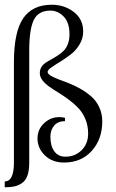

<svg xmlns="http://www.w3.org/2000/svg" viewBox="-65 -690 494 815"><path d="M59.1 -476.1V0Q59.1 32.7 51.8 54.2Q44.4 75.7 29.3 86.4Q14.2 97.2 -2.9 101.1Q-20 105 -44.9 105V80.1Q-5.9 80.1 -5.9 0V-425.8Q-5.9 -554.7 33.4 -612.3Q72.8 -669.9 154.8 -669.9Q208 -669.9 248 -639.4Q288.1 -608.9 288.1 -556.2Q288.1 -526.9 272.5 -501Q256.8 -475.1 234.6 -458.3Q212.4 -441.4 190.4 -428Q168.5 -414.6 152.8 -403.6Q137.2 -392.6 137.2 -384.8Q137.2 -377 149.9 -369.1Q162.6 -361.3 183.1 -353.5Q203.6 -345.7 228.3 -336.2Q252.9 -326.7 277.8 -312.3Q302.7 -297.9 323.2 -279.8Q343.8 -261.7 356.4 -234.6Q369.1 -207.5 369.1 -174.8Q369.1 -99.1 324.5 -49.6Q279.8 0 207 0Q156.7 0 125.5 -30.5Q94.2 -61 94.2 -102.1Q94.2 -140.6 121.8 -166.7Q149.4 -192.9 187 -192.9Q199.2 -192.9 210.9 -189.9V-175.8Q181.2 -175.8 165 -157Q148.9 -138.2 148.9 -109.9Q148.9 -71.3 165.3 -48.1Q181.6 -24.9 212.9 -24.9Q253.4 -24.9 281.2 -52.2Q309.1 -79.6 309.1 -123Q309.1 -155.8 297.9 -183.3Q286.6 -210.9 268.6 -230.2Q250.5 -249.5 228.5 -265.9Q206.5 -282.2 184.6 -295.7Q162.6 -309.1 144.5 -321.8Q126.5 -334.5 115.2 -349.1Q104 -363.8 104 -379.9Q104 -394 110.8 -405.3Q117.7 -416.5 128.9 -423.8Q140.1 -431.2 153.6 -438.5Q167 -445.8 180.4 -454.6Q193.8 -463.4 205.1 -474.4Q216.3 -485.4 223.1 -503.4Q230 -521.5 230 -544.9Q230 -593.8 205.6 -619.4Q181.2 -645 148.9 -645Q98.1 -645 78.6 -605.5Q59.1 -565.9 59.1 -476.1Z"/></svg>

Font: Rochester
Style: Regular
Weight: 400
Designer: Gillian Fisher
Foundry: Font Diner, Inc DBA Sideshow
Version: Version 1.005